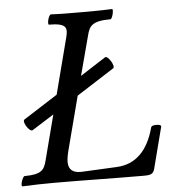

<svg xmlns="http://www.w3.org/2000/svg" viewBox="-50 -714 688 763"><g transform="rotate(-5 294.0 -332.5)"><path d="M9 3C51 1 93 0 137 0C255 0 373 3 492 3C522 3 531 0 537 -23L579 -186C579 -191 573 -194 561 -194C547 -194 540 -191 539 -186C514 -93 464 -45 390 -41L247 -34C213 -33 196 -48 196 -78C196 -90 199 -107 204 -126L259 -337L409 -433C420 -440 392 -487 380 -479L279 -414L321 -572C330 -608 341 -628 415 -628C423 -628 432 -668 425 -668C384 -666 344 -666 303 -666C262 -666 221 -666 181 -668C172 -668 162 -628 170 -628C242 -628 243 -608 234 -572L176 -348L40 -261C28 -253 57 -208 69 -216L156 -271L109 -90C100 -56 90 -37 21 -37C13 -37 0 3 9 3Z"/></g></svg>

Font: Junicode Two Beta SemiCondensed Medium
Style: Italic
Weight: 500
Width: 4
Italic angle: -10°
Version: Version 1.063